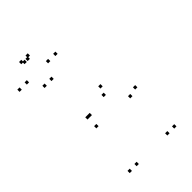

<svg xmlns="http://www.w3.org/2000/svg" viewBox="-315 -1098 1220 1220"><g transform="rotate(-45 295.0 -488.0)"><path d="M182 -755V-775H162V-755ZM120 -755V-775H100V-755ZM120 10V-10H100V10ZM182 10V-10H162V10ZM520 -341V-361H500V-341ZM368.5 -501.5V-521.5H348.5V-501.5ZM191 -420.5V-440.5H171V-420.5ZM171 -420.5V-440.5H151V-420.5ZM171 -341V-361H151V-341ZM344.5 -448.5V-468.5H324.5V-448.5ZM458 -323.5V-343.5H438V-323.5ZM458 10V-10H438V10ZM520 10V-10H500V10ZM55.5 -850V-870H35.5V-850ZM165 -952V-972H145V-952ZM137 -952V-972H117V-952ZM246.5 -850V-870H226.5V-850ZM312 -850V-870H292V-850ZM180 -966.5V-986.5H160V-966.5ZM122 -966.5V-986.5H102V-966.5ZM-10 -850V-870H-30V-850Z"/></g></svg>

Font: Monaspace Neon Dots Var
Style: Regular
Weight: 400
Designer: Riley Cran and the Lettermatic Team
Version: Version 1.100 (Monaspace Neon Dots)